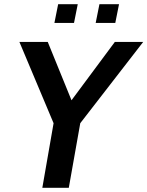

<svg xmlns="http://www.w3.org/2000/svg" viewBox="-20 -901 707 921"><path d="M237 -310 73 -700H209L323 -420L531 -700H667L365 -310L310 0H183ZM259 -881H353L335 -791H241ZM457 -881H551L533 -791H439Z"/></svg>

Font: Cabin
Style: Bold Italic
Weight: 700
Italic angle: -7°
Designer: Pablo Impallari
Foundry: Pablo Impallari. http://www.impallari.com Igino Marini. http://www.ikern.com
Version: Version 2.200